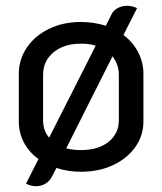

<svg xmlns="http://www.w3.org/2000/svg" viewBox="-20 -585 561 664"><path d="M476 -329V-165Q476 -116 448 -76.5Q420 -37 371 -14Q322 9 260 9Q216 9 175 -4L159 27Q151 42 136.5 50.5Q122 59 104 59Q87 59 70 50L113 -35Q80 -59 62.5 -92.5Q45 -126 45 -165V-329Q45 -379 72.5 -420Q100 -461 149 -485Q198 -509 260 -509Q304 -509 346 -496L365 -534Q372 -549 387 -557Q402 -565 420 -565Q436 -565 454 -557L407 -464Q440 -439 458 -404Q476 -369 476 -329ZM150 -109 311 -427Q290 -434 260 -434Q201 -434 165 -404Q129 -374 129 -326V-169Q129 -133 150 -109ZM391 -326Q391 -362 369 -390L209 -72Q232 -66 260 -66Q320 -66 355.5 -94.5Q391 -123 391 -169Z"/></svg>

Font: K2D
Style: Regular
Weight: 400
Version: Version 1.000; ttfautohint (v1.6)